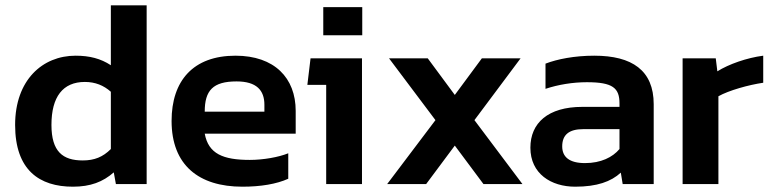

<svg xmlns="http://www.w3.org/2000/svg" viewBox="-20 -694 2915 724"><path d="M255 10C321 10 368 -8 409 -44L417 0H533V-674H398V-448C360 -473 318 -484 265 -484C140 -484 37 -392 37 -223C37 -52 129 10 255 10ZM292 -89C217 -89 174 -122 174 -223C174 -329 217 -385 300 -385C339 -385 371 -372 398 -348V-132C368 -102 336 -89 292 -89Z M894 10C963 10 1023 0 1067 -20V-116C1030 -101 972 -91 922 -91C821 -91 766 -114 752 -190H1095V-276C1095 -400 1015 -484 868 -484C708 -484 627 -389 627 -238C627 -71 730 10 894 10ZM752 -273C752 -353 783 -387 872 -387C948 -387 977 -353 977 -299V-273Z M1199 -561H1346V-667H1199ZM1210 0H1345V-474H1151L1139 -374H1210Z M1440 0H1587L1695 -145L1803 0H1950L1769 -241L1943 -474H1797L1695 -336L1593 -474H1447L1622 -241Z M2149 10C2231 10 2284 -9 2321 -43L2328 0H2445V-301C2445 -429 2363 -484 2221 -484C2146 -484 2081 -471 2037 -454V-359C2085 -375 2140 -384 2193 -384C2291 -384 2316 -362 2316 -304V-291H2176C2046 -291 1980 -230 1980 -137C1980 -39 2058 10 2149 10ZM2186 -79C2127 -79 2100 -102 2100 -142C2100 -186 2126 -207 2179 -207H2316V-132C2290 -101 2246 -79 2186 -79Z M2554 0H2689V-331C2728 -353 2803 -374 2858 -382V-484C2796 -476 2728 -452 2685 -425L2679 -474H2554Z"/></svg>

Font: Kanit Medium
Style: Regular
Weight: 500
Designer: Katatrad Team
Foundry: CadsonDemak
Version: Version 1.000;PS 001.000;hotconv 1.0.88;makeotf.lib2.5.64775